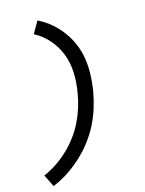

<svg xmlns="http://www.w3.org/2000/svg" viewBox="-144 -926 888 1172"><g transform="rotate(-15 300.0 -340.0)"><path d="M45 161 7 84Q51 65 91 38Q131 11 166 -22.5Q201 -56 230 -95.5Q259 -135 279.5 -177.5Q300 -220 313.5 -264Q327 -308 334 -353Q345 -416 342.5 -478Q340 -540 318.5 -595.5Q297 -651 258 -695Q219 -739 168 -766L211 -841Q255 -820 291.5 -789Q328 -758 356.5 -720Q385 -682 404.5 -637Q424 -592 432 -543Q440 -494 438.5 -443Q437 -392 429 -340Q420 -288 404.5 -237Q389 -186 364.5 -137Q340 -88 306 -43Q272 2 231 40Q190 78 143 109Q96 140 45 161Z"/></g></svg>

Font: Iosevka SS04 Md Ex Obl
Style: Regular
Weight: 500
Width: 7
Italic angle: -9°
Monospace: yes
Designer: Belleve Invis
Foundry: Belleve Invis
Version: Version 19.0.0; ttfautohint (v1.8.4)